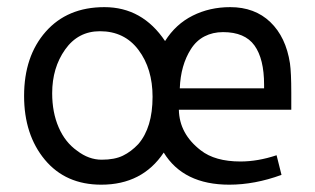

<svg xmlns="http://www.w3.org/2000/svg" viewBox="-20 -505 882 538"><path d="M272.5 -485Q378.8 -485 442.5 -390Q472.5 -437.5 520 -461.2Q567.5 -485 625 -485Q693.8 -485 737.5 -443.1Q781.2 -401.2 792.5 -327.5Q796.2 -301.2 796.2 -245V-197.5H481.2Q482.5 -130 542.5 -83.8Q582.5 -52.5 653.8 -52.5Q702.5 -52.5 755 -70L768.8 -15Q693.8 12.5 622.5 12.5Q493.8 12.5 438.8 -77.5Q378.8 12.5 263.8 12.5Q163.8 12.5 105.6 -57.5Q47.5 -127.5 47.5 -236.2Q47.5 -347.5 108.1 -416.2Q168.8 -485 272.5 -485ZM126.2 -243.8Q126.2 -190 144.4 -148.1Q162.5 -106.2 196.2 -82.5Q228.8 -57.5 265 -57.5Q301.2 -57.5 324.4 -68.8Q347.5 -80 367.5 -101.2Q407.5 -147.5 407.5 -233.8Q407.5 -312.5 368.1 -365Q328.8 -417.5 260 -417.5Q198.8 -417.5 162.5 -366.2Q126.2 -315 126.2 -243.8ZM605 -415Q576.2 -415 553.1 -403.1Q530 -391.2 515 -367.5Q486.2 -322.5 483.8 -257.5H720V-267.5Q720 -340 693.1 -377.5Q666.2 -415 605 -415Z"/></svg>

Font: Cambay
Style: Regular
Weight: 400
Designer: Pooja Saxena
Foundry: Pooja Saxena
Version: Version 1.181;PS 001.181;hotconv 1.0.70;makeotf.lib2.5.58329